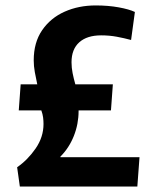

<svg xmlns="http://www.w3.org/2000/svg" viewBox="-20 -686 595 706"><path d="M43 -71Q82 -98 111 -140Q140 -182 140 -230Q140 -242 138.5 -254Q137 -266 132 -280H49L56 -376H117Q112 -399 108 -421Q104 -443 104 -464Q104 -530 135 -575Q166 -620 217.5 -643Q269 -666 332 -666Q378 -666 416.5 -659Q455 -652 476 -642L462 -539Q436 -546 409 -551Q382 -556 352 -556Q300 -556 271.5 -530.5Q243 -505 243 -457Q243 -437 247 -417Q251 -397 257 -376H395L388 -280H269V-278Q269 -230 251.5 -186Q234 -142 202 -110V-108H493L485 0H53Z"/></svg>

Font: Murecho SemiBold
Style: Regular
Weight: 600
Designer: Neil Summerour
Foundry: Positype
Version: Version 1.010; ttfautohint (v1.8.3)